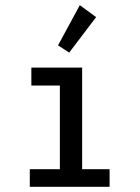

<svg xmlns="http://www.w3.org/2000/svg" viewBox="-20 -721 540 741"><path d="M95 0V-68H211V-391H101V-460H297V-68H403V0ZM247 -518 204 -546 288 -701 351 -655Z"/></svg>

Font: Inconsolata Medium
Style: Regular
Weight: 500
Monospace: yes
Designer: Raph Levien, Cyreal, Brenton Simpson
Foundry: Raph Levien, Cyreal, Google
Version: Version 3.001; ttfautohint (v1.8.2.53-6de2)